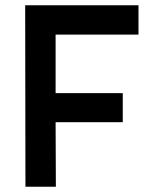

<svg xmlns="http://www.w3.org/2000/svg" viewBox="-20 -712 583 732"><path d="M76 -692H508V-580H192V-357H448V-246H192L193 0H77Z"/></svg>

Font: Panefresco 800wt
Style: Regular
Weight: 800
Designer: Campivisivi
Foundry: Campivisivi & Chank Co
Version: Version 1.001